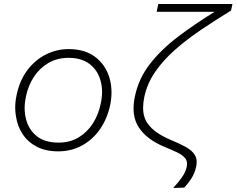

<svg xmlns="http://www.w3.org/2000/svg" viewBox="-20 -752 1190 966"><path d="M272.5 9.5Q209.5 9.5 164.8 -14Q120 -37.5 93.8 -77.5Q67.5 -117.5 60 -168.5Q56.5 -189 56.5 -210.5Q56.5 -241.5 63.5 -273.5Q78.5 -347 117.5 -398.8Q156.5 -450.5 210.8 -477.8Q265 -505 325.5 -505Q407 -505 459 -465.5Q511 -426 530.5 -361.5Q541 -326 541 -287Q541 -255.5 534 -222Q519 -153.5 482.5 -101.2Q446 -49 392.2 -19.8Q338.5 9.5 272.5 9.5ZM275 -34.5Q332.5 -34.5 375.8 -60.8Q419 -87 447.2 -131Q475.5 -175 486.5 -229.5Q493.5 -261 493.5 -289.5Q493.5 -319.5 486 -346Q471.5 -398.5 431 -429.8Q390.5 -461 325 -461Q268.5 -461 224.2 -435.5Q180 -410 151 -366Q122 -322 110.5 -266.5Q104 -236.5 104 -208.5Q104 -179 111 -152.5Q124.5 -99.5 165 -67Q205.5 -34.5 275 -34.5Z M851.5 193.5Q874 169.5 893.5 142.8Q913 116 919.5 87.5Q921 80 921 73Q921 56 911.5 44Q897.5 27 869.8 14Q842 1 804.5 -14.5Q716.5 -51.5 677.5 -112.5Q652 -152 652 -206.5Q652 -235.5 659 -268Q677.5 -357 733.8 -429.5Q790 -502 873.8 -565.8Q957.5 -629.5 1059.5 -692.5H768L776.5 -732H1149.5L1142.5 -699Q1063.5 -650.5 991.2 -601.8Q919 -553 860 -501Q801 -449 760.8 -390.5Q720.5 -332 706 -264Q700 -235 700 -210Q700 -161.5 723.5 -129.5Q758.5 -81.5 840.5 -47.5Q884.5 -29.5 915.8 -12Q947 5.5 961 29Q969.5 44 969.5 63.5Q969.5 75 966.5 88.5Q959.5 120.5 942.2 147Q925 173.5 907 192Z"/></svg>

Font: Heraclito ExtraLight
Style: Italic
Weight: 200
Italic angle: -12°
Designer: Kostas Bartsokas (font) & Cristiano Sobral (main changes)
Foundry: Kostas Bartsokas (font) & Cristiano Sobral (main changes)
Version: Version 1.00;July 8, 2020;FontCreator 13.0.0.2655 64-bit